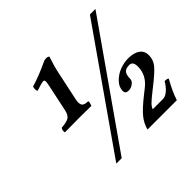

<svg xmlns="http://www.w3.org/2000/svg" viewBox="-160 -840 1032 1032"><g transform="rotate(-45 356.5 -323.5)"><path d="M211.9 -581.1Q199.2 -581.1 154.8 -565.9Q147 -573.7 152.8 -599.1Q218.3 -618.7 293.9 -654.8Q298.8 -657.2 314 -657.2Q322.8 -657.2 329.1 -650.9Q310.5 -596.2 301.8 -553.2L267.1 -390.1Q260.7 -361.3 268.6 -347.7Q276.4 -334 307.1 -334Q309.1 -328.6 306.6 -319.1Q304.2 -309.6 300.8 -304.2Q272.9 -305.2 208 -305.2Q127.9 -305.2 100.1 -304.2Q96.2 -321.3 106 -334Q143.6 -336.4 160.9 -346.4Q178.2 -356.4 185.1 -390.1L216.8 -540Q222.2 -564.5 221.2 -572.8Q220.2 -581.1 211.9 -581.1ZM176.8 9.8 643.1 -657.2H685.1L217.8 9.8ZM477.1 -241.2Q477.1 -271.5 501.5 -296.4Q525.9 -321.3 558.3 -333.3Q590.8 -345.2 621.1 -345.2Q664.6 -345.2 688.7 -327.9Q712.9 -310.5 712.9 -279.8Q712.9 -244.6 692.1 -218.3Q671.4 -191.9 605 -140.1L590.8 -128.9Q554.7 -100.6 540 -85.7Q525.4 -70.8 522 -58.1H599.1Q619.1 -58.1 639.6 -76.7Q660.2 -95.2 673.8 -120.1Q694.3 -120.1 699.2 -113.8Q662.6 -48.8 647.9 -1H424.8Q434.6 -38.6 459.5 -69.1Q484.4 -99.6 543 -146L573.2 -169.9Q627.9 -212.9 627.9 -276.9Q627.9 -315.9 601.1 -315.9Q572.3 -315.9 562 -301.8Q551.8 -287.6 551.8 -259.8Q551.8 -243.7 535.4 -231.9Q519 -220.2 502 -220.2Q477.1 -220.2 477.1 -241.2Z"/></g></svg>

Font: Common Serif
Style: Bold Italic
Weight: 700
Italic angle: -12°
Designer: Philipp H. Poll, Khaled Hosny
Foundry: Stefan Peev, Context Ltd.
Version: Version 1.026